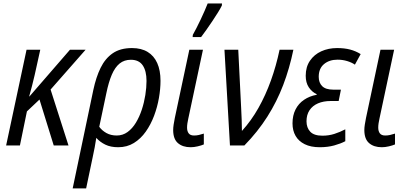

<svg xmlns="http://www.w3.org/2000/svg" viewBox="-20 -813 2286 1073"><path d="M14.2 0 128.4 -535.2H205.1L173.8 -394Q167 -363.8 158.9 -332.8Q150.9 -301.8 143.1 -274.4H145L371.1 -535.2H458.5L262.7 -312.5L362.8 0H280.3L200.7 -256.8L130.4 -190.4L91.3 0Z M386.2 239.7 501.5 -310.1Q516.6 -381.3 542.2 -433.8Q567.9 -486.3 610.1 -515.4Q652.3 -544.4 717.8 -544.4Q769.5 -544.4 804.9 -522.9Q840.3 -501.5 858.6 -460.7Q877 -419.9 877 -361.3Q877 -316.4 868.2 -265.6Q859.4 -214.8 841.1 -166Q822.8 -117.2 794.7 -77.4Q766.6 -37.6 728.3 -13.9Q689.9 9.8 640.6 9.8Q598.6 9.8 568.8 -4.6Q539.1 -19 518.1 -42.5Q514.2 -15.6 509.3 10Q504.4 35.6 498 65.4L461.4 239.7ZM632.3 -55.7Q666 -55.7 692.9 -75.2Q719.7 -94.7 739.5 -127.4Q759.3 -160.2 772.5 -200.2Q785.6 -240.2 792.2 -282Q798.8 -323.7 798.8 -360.8Q798.8 -416.5 777.6 -447.8Q756.3 -479 711.4 -479Q674.3 -479 648.4 -458Q622.6 -437 604.7 -395.3Q586.9 -353.5 574.2 -291.5L534.7 -104.5Q549.3 -84 574.2 -69.8Q599.1 -55.7 632.3 -55.7Z M1045.4 9.8Q1001 9.8 974.4 -13.2Q947.8 -36.1 947.8 -86.4Q947.8 -99.6 950.4 -116.9Q953.1 -134.3 957 -153.8L1038.1 -535.2H1114.3L1032.2 -149.9Q1029.3 -136.7 1027.3 -124Q1025.4 -111.3 1025.4 -99.6Q1025.4 -80.1 1034.4 -67.9Q1043.5 -55.7 1064.5 -55.7Q1077.6 -55.7 1091.1 -58.6Q1104.5 -61.5 1119.1 -66.4V-5.9Q1105.5 0 1084.7 4.9Q1064 9.8 1045.4 9.8ZM1056.6 -606 1057.6 -618.2Q1066.9 -634.8 1078.4 -657.2Q1089.8 -679.7 1101.6 -704.3Q1113.3 -729 1123.5 -752.4Q1133.8 -775.9 1140.6 -793.5H1220.7L1219.7 -781.7Q1212.9 -767.6 1199 -744.9Q1185.1 -722.2 1167.7 -696.3Q1150.4 -670.4 1133.5 -646.5Q1116.7 -622.6 1104 -606Z M1265.1 0 1234.4 -535.2H1311.5L1327.6 -211.4Q1329.6 -177.7 1330.6 -145Q1331.5 -112.3 1332 -81.1Q1384.3 -138.7 1424.3 -209.7Q1464.4 -280.8 1493.9 -362.8Q1523.4 -444.8 1542.5 -535.2H1619.6Q1598.1 -430.7 1562.7 -337.9Q1527.3 -245.1 1474.1 -161.1Q1420.9 -77.1 1345.7 0Z M1767.1 9.8Q1716.8 9.8 1682.9 -7.1Q1648.9 -23.9 1631.8 -53.7Q1614.7 -83.5 1614.7 -123.5Q1614.7 -168 1631.6 -201.2Q1648.4 -234.4 1679 -255.1Q1709.5 -275.9 1749.5 -283.2L1750 -286.6Q1722.7 -299.3 1705.6 -325.2Q1688.5 -351.1 1688.5 -389.6Q1688.5 -439 1712.2 -473.6Q1735.8 -508.3 1775.6 -526.4Q1815.4 -544.4 1863.8 -544.4Q1904.8 -544.4 1936.5 -536.1Q1968.3 -527.8 1995.6 -510.7L1963.4 -451.7Q1945.8 -463.9 1920.2 -471.7Q1894.5 -479.5 1866.2 -479.5Q1820.3 -479.5 1790.8 -454.8Q1761.2 -430.2 1761.2 -383.8Q1761.2 -350.6 1780.8 -331.3Q1800.3 -312 1842.8 -312H1885.3L1872.6 -248.5H1827.6Q1787.6 -248.5 1757.1 -235.4Q1726.6 -222.2 1709.7 -196.8Q1692.9 -171.4 1692.9 -135.3Q1692.9 -99.1 1713.9 -76.9Q1734.9 -54.7 1781.7 -54.7Q1817.4 -54.7 1848.6 -64.7Q1879.9 -74.7 1909.7 -90.3V-23.9Q1884.3 -10.3 1847.7 -0.2Q1811 9.8 1767.1 9.8Z M2113.8 9.8Q2069.3 9.8 2042.7 -13.2Q2016.1 -36.1 2016.1 -86.4Q2016.1 -99.6 2018.8 -116.9Q2021.5 -134.3 2025.4 -153.8L2106.4 -535.2H2182.6L2100.6 -149.9Q2097.7 -136.7 2095.7 -124Q2093.8 -111.3 2093.8 -99.6Q2093.8 -80.1 2102.8 -67.9Q2111.8 -55.7 2132.8 -55.7Q2146 -55.7 2159.4 -58.6Q2172.9 -61.5 2187.5 -66.4V-5.9Q2173.8 0 2153.1 4.9Q2132.3 9.8 2113.8 9.8Z"/></svg>

Font: Open Sans SemiCondensed
Style: Italic
Weight: 400
Width: 4
Italic angle: -12°
Designer: Monotype Design Team
Foundry: Monotype Imaging Inc.
Version: Version 3.000